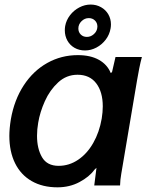

<svg xmlns="http://www.w3.org/2000/svg" viewBox="-20 -794 640 822"><path d="M20 -212.5Q20 -243 26.5 -283.5Q41 -366.5 81.8 -428.8Q122.5 -491 182.5 -524.5Q242.5 -558 313 -558Q367.5 -558 403.5 -537.8Q439.5 -517.5 454 -481.5L459.5 -485L474.5 -550H587.5Q581.5 -528 576.2 -501.5Q571 -475 567 -451.5L502 -66.5L499.5 -52Q494.5 -24 494 0H383.5Q388.5 -43 391.5 -63L393 -75.5L384 -67Q362.5 -37 320.2 -14.5Q278 8 226 8Q162 8 115.5 -18.8Q69 -45.5 44.5 -95.2Q20 -145 20 -212.5ZM415.5 -286.5Q420 -314.5 420 -338.5Q420 -400.5 392 -437.2Q364 -474 312 -474Q264.5 -474 229 -441.2Q193.5 -408.5 172.2 -361.2Q151 -314 143.5 -268.5Q138.5 -240 138.5 -212.5Q138.5 -157.5 160 -120.8Q181.5 -84 231 -84Q276 -84 314.5 -110Q353 -136 379.2 -182Q405.5 -228 415.5 -286.5ZM257.5 -664.5Q257.5 -673.5 259 -682.5Q263.5 -707.5 279.8 -728.8Q296 -750 319.5 -762.2Q343 -774.5 368 -774.5Q392.5 -774.5 412.5 -763.2Q432.5 -752 443.8 -732.5Q455 -713 455 -689.5Q455 -681.5 453.5 -672.5Q449 -646 432.8 -624.5Q416.5 -603 393 -590.5Q369.5 -578 344 -578Q319 -578 299.2 -589.2Q279.5 -600.5 268.5 -620.2Q257.5 -640 257.5 -664.5ZM396 -672 397 -680Q397 -696 386.5 -706.2Q376 -716.5 360 -716.5Q342.5 -716.5 329 -703.2Q315.5 -690 315.5 -672Q315.5 -656.5 325.8 -646.2Q336 -636 352 -636Q368 -636 380.8 -647Q393.5 -658 396 -672Z"/></svg>

Font: JuliaMono
Style: Bold Italic
Weight: 700
Italic angle: -9°
Monospace: yes
Designer: cormullion
Foundry: corm
Version: Version 0.057; ttfautohint (v1.8.4)